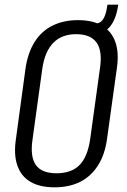

<svg xmlns="http://www.w3.org/2000/svg" viewBox="-20 -793 543 820"><path d="M213 7Q150 7 110 -16.5Q70 -40 54 -86.5Q38 -133 48 -199L89 -501Q99 -568 128 -614Q157 -660 204 -683.5Q251 -707 313 -707Q376 -707 416 -683.5Q456 -660 472.5 -614Q489 -568 479 -501L437 -199Q428 -133 398.5 -86.5Q369 -40 322.5 -16.5Q276 7 213 7ZM221 -53Q285 -53 319.5 -88Q354 -123 365 -198L407 -502Q418 -575 392.5 -611Q367 -647 305 -647Q244 -647 208 -610.5Q172 -574 161 -502L119 -198Q108 -124 133 -88.5Q158 -53 221 -53ZM383 -692Q400 -692 410.5 -700Q421 -708 428 -726Q435 -744 439 -773H485Q467 -647 377 -647Z"/></svg>

Font: Pathway Extreme Condensed Light
Style: Italic
Weight: 300
Width: 3
Italic angle: -8°
Version: Version 1.001;gftools[0.9.26]